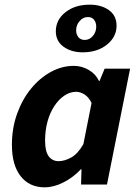

<svg xmlns="http://www.w3.org/2000/svg" viewBox="-20 -790 592 822"><path d="M171 12Q106 12 68.5 -35.5Q31 -83 31 -170Q31 -241 53 -302.5Q75 -364 112.5 -410Q150 -456 197.5 -482Q245 -508 296 -508Q330 -508 360 -490.5Q390 -473 404 -443H406L428 -496H537L438 0H327L329 -65H326Q293 -30 251.5 -9Q210 12 171 12ZM231 -100Q256 -100 284.5 -115.5Q313 -131 337 -173L372 -349Q360 -374 342 -385.5Q324 -397 306 -397Q280 -397 256 -381Q232 -365 213 -336.5Q194 -308 183.5 -270Q173 -232 173 -188Q173 -142 188.5 -121Q204 -100 231 -100ZM334 -566Q285 -566 252 -590Q219 -614 219 -656Q219 -705 260 -737.5Q301 -770 364 -770Q414 -770 446.5 -746.5Q479 -723 479 -680Q479 -632 438 -599Q397 -566 334 -566ZM343 -619Q363 -619 377.5 -636Q392 -653 392 -676Q392 -693 383 -705Q374 -717 356 -717Q336 -717 321 -700Q306 -683 306 -660Q306 -643 315.5 -631Q325 -619 343 -619Z"/></svg>

Font: Source Sans 3 ExtraLight
Style: Bold Italic
Weight: 700
Italic angle: -11°
Version: Version 3.052;hotconv 1.1.0;makeotfexe 2.6.0